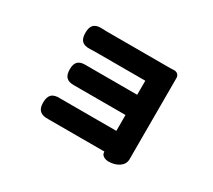

<svg xmlns="http://www.w3.org/2000/svg" viewBox="-122 -794 1224 1101"><g transform="rotate(30 490.0 -244.0)"><path d="M459 -98H280C276 -98 272 -98 268 -98C216 -101 193 -80 193 -28C193 22 218 41 268 39C272 39 275 39 279 39H459H638V41C637 65 663 77 687 77C735 77 786 52 785 4C785 4 785 3 785 3C785 -72 785 -448 785 -490C785 -501 785 -516 785 -531C786 -551 771 -566 751 -565C734 -564 715 -564 703 -564C621 -564 430 -564 336 -564C318 -564 296 -564 275 -565C225 -568 203 -547 203 -497C203 -448 223 -427 272 -429C295 -430 317 -430 336 -430C430 -430 597 -430 638 -430V-337H349C334 -337 317 -337 300 -337C252 -339 230 -319 230 -271C230 -223 250 -202 298 -203C316 -203 334 -203 349 -203H638V-98Z"/></g></svg>

Font: GenSenRounded2 TW H
Style: Regular
Weight: 900
Version: Version 2.100;PS 2.1;hotconv 16.6.51;makeotf.lib2.5.65220 DE